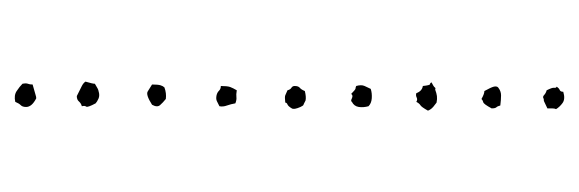

<svg xmlns="http://www.w3.org/2000/svg" viewBox="-281 -492 781 259"><g transform="rotate(-90 109.5 -362.5)"><path d="M126 -722.7Q127 -717.8 126 -715.3Q125 -712.9 125 -709Q114.3 -706.1 111.3 -705.1Q108.4 -704.1 106.4 -704.1Q94.7 -710 94.7 -717.8Q94.7 -722.7 97.2 -725.1Q99.6 -727.5 101.6 -732.4Q110.4 -734.4 116.2 -730.5Q122.1 -726.6 126 -722.7ZM128.9 -637.7Q126 -627.9 126 -625Q118.2 -620.1 116.2 -620.1Q110.4 -618.2 106 -620.1Q101.6 -622.1 99.6 -624Q93.8 -634.8 95.2 -636.7Q96.7 -638.7 95.7 -642.6Q99.6 -643.6 102.1 -646.5Q104.5 -649.4 109.4 -649.4Q119.1 -644.5 123 -642.6Q127 -640.6 128.9 -637.7ZM121.1 -531.2Q113.3 -528.3 105.5 -529.3Q100.6 -533.2 97.2 -537.1Q93.8 -541 97.7 -547.9Q111.3 -556.6 115.7 -553.7Q120.1 -550.8 125 -547.9Q125 -540 124 -536.6Q123 -533.2 121.1 -531.2ZM99.6 -435.5Q98.6 -441.4 96.7 -446.8Q94.7 -452.1 95.7 -457Q99.6 -459 102.5 -460.4Q105.5 -461.9 110.4 -460.9Q114.3 -460 116.7 -457.5Q119.1 -455.1 123 -455.1Q123 -446.3 121.6 -442.4Q120.1 -438.5 117.2 -433.6Q111.3 -434.6 107.9 -434.1Q104.5 -433.6 99.6 -435.5ZM116.2 -341.8Q108.4 -339.8 103.5 -340.8Q97.7 -343.8 97.2 -343.8Q96.7 -343.8 94.7 -347.7Q90.8 -356.4 92.8 -359.4Q95.7 -364.3 98.1 -365.2Q100.6 -366.2 100.6 -368.2Q108.4 -369.1 110.4 -368.2Q112.3 -367.2 117.2 -365.2Q118.2 -361.3 120.6 -359.9Q123 -358.4 123 -355.5Q123 -350.6 120.6 -348.6Q118.2 -346.7 116.2 -341.8ZM101.6 -278.3Q102.5 -280.3 106.4 -278.3Q110.4 -276.4 112.3 -279.3Q118.2 -273.4 119.6 -273.4Q121.1 -273.4 123 -272.5Q125 -265.6 123 -261.2Q121.1 -256.8 119.1 -252.9Q113.3 -251 106.4 -251.5Q99.6 -252 95.7 -255.9Q93.8 -262.7 94.7 -269Q95.7 -275.4 101.6 -278.3ZM113.3 -191.4Q116.2 -183.6 123 -182.6Q124 -172.9 125.5 -172.9Q127 -172.9 127.9 -170.9Q122.1 -168 121.1 -166.5Q120.1 -165 118.2 -166Q113.3 -164.1 109.4 -163.6Q105.5 -163.1 100.6 -164.1Q93.8 -168.9 91.8 -171.9Q89.8 -174.8 89.8 -175.8Q94.7 -184.6 97.2 -186Q99.6 -187.5 101.6 -191.4Q104.5 -189.5 107.4 -190.9Q110.4 -192.4 113.3 -191.4ZM105.5 -103.5Q112.3 -99.6 116.2 -99.6Q121.1 -90.8 122.1 -86.9Q123 -83 121.1 -81.1Q116.2 -77.1 110.4 -77.1Q104.5 -77.1 96.7 -78.1Q95.7 -82 94.2 -83.5Q92.8 -85 92.8 -89.8Q98.6 -100.6 101.1 -101.1Q103.5 -101.6 105.5 -103.5ZM92.8 -14.6Q101.6 -18.6 102.1 -19Q102.5 -19.5 105.5 -19.5Q108.4 -21.5 110.8 -19Q113.3 -16.6 117.2 -15.6Q121.1 -7.8 120.6 -5.4Q120.1 -2.9 122.1 -2Q120.1 1 117.7 2Q115.2 2.9 115.2 6.8Q105.5 9.8 100.1 5.9Q94.7 2 91.8 -2.9Q92.8 -4.9 92.8 -8.3Q92.8 -11.7 92.8 -14.6Z"/></g></svg>

Font: Codystar
Style: Light
Weight: 300
Version: Version 1.000